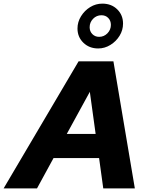

<svg xmlns="http://www.w3.org/2000/svg" viewBox="-74 -1038 821 1058"><path d="M-54 0 359 -700H551L669 0H495L472 -167H221L130 0ZM294 -300H453L421 -532ZM467 -771Q418 -771 385.5 -802.5Q353 -834 353 -881Q353 -917 372.5 -948.5Q392 -980 423 -999Q454 -1018 490 -1018Q540 -1018 572 -986.5Q604 -955 604 -908Q604 -872 585 -841Q566 -810 534.5 -790.5Q503 -771 467 -771ZM472 -835Q499 -835 518 -854.5Q537 -874 537 -901Q537 -924 522.5 -939Q508 -954 485 -954Q458 -954 439 -934.5Q420 -915 420 -888Q420 -865 435 -850Q450 -835 472 -835Z"/></svg>

Font: Red Hat Text
Style: Bold Italic
Weight: 700
Italic angle: -12°
Designer: Pentagram, MCKL
Foundry: Pentagram, MCKL
Version: Version 1.023; ttfautohint (v1.8.3)